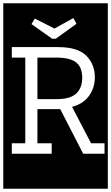

<svg xmlns="http://www.w3.org/2000/svg" viewBox="-32 -937 677 1170"><path d="M-12 213V-917H625V213ZM308 -701 434 -792 415 -827 300 -763 180 -824 160 -790 286 -701ZM475 0H605V-64H523L407 -286Q476 -304 511 -353.5Q546 -403 546 -466Q546 -545 494 -597.5Q442 -650 321 -650H40V-586H122V-64H40V0H283V-64H196V-272H335ZM469 -463Q469 -402 433 -367.5Q397 -333 314 -333H196V-586H312Q395 -586 432 -556.5Q469 -527 469 -463Z"/></svg>

Font: Zilla Slab Highlight
Style: Regular
Weight: 400
Designer: Typotheque Type Foundry
Foundry: Typotheque type foundry
Version: Version 1.1; 2017; ttfautohint (v1.6)